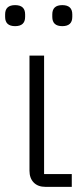

<svg xmlns="http://www.w3.org/2000/svg" viewBox="-22 -729 327 749"><path d="M258 -50V0H156Q126 0 109.5 -17Q93 -34 93 -63V-512H150V-50ZM-2 -663V-673Q-2 -709 37 -709Q76 -709 76 -673V-663Q76 -627 37 -627Q-2 -627 -2 -663ZM182 -663V-673Q182 -709 221 -709Q260 -709 260 -673V-663Q260 -627 221 -627Q182 -627 182 -663Z"/></svg>

Font: IBM Plex Sans Light
Style: Regular
Weight: 300
Designer: Mike Abbink, Paul van der Laan, Pieter van Rosmalen
Foundry: Bold Monday
Version: Version 3.0